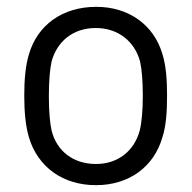

<svg xmlns="http://www.w3.org/2000/svg" viewBox="-20 -534 561 562"><path d="M261 8C357 8 430 -45 455 -131C466 -164 469 -205 469 -254C469 -301 466 -343 455 -377C430 -461 357 -514 262 -514C163 -514 90 -461 65 -376C55 -344 51 -303 51 -254C51 -206 55 -164 65 -131C91 -45 164 8 261 8ZM261 -54C194 -54 146 -92 131 -152C126 -174 123 -210 123 -253C123 -295 126 -332 131 -354C147 -413 194 -452 260 -452C326 -452 374 -413 390 -354C395 -332 398 -297 398 -253C398 -213 395 -176 389 -152C373 -92 325 -54 261 -54Z"/></svg>

Font: Elastic
Style: elastic
Weight: 400
Designer: Jeremy Tribby
Foundry: Tribby Type
Version: Version 1.422;hotconv 1.0.109;makeotfexe 2.5.65596